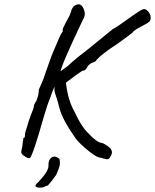

<svg xmlns="http://www.w3.org/2000/svg" viewBox="-20 -682 714 885"><path d="M198 174Q192 174 185.5 178.5Q179 183 163.5 183Q148 183 143 176Q143 169 157 157Q205 106 203.5 81Q202 56 217 44.5Q232 33 254 50Q258 70 254.5 83.5Q251 97 239 124Q233 133 217 153.5Q201 174 198 174ZM88 -46Q95 -46 95 -56.5Q95 -67 98 -77Q101 -87 106 -102Q113 -128 121 -148Q136 -184 136 -192Q136 -200 149 -220Q159 -247 159 -269Q179 -313 182 -323.5Q185 -334 193 -355.5Q201 -377 209 -400.5Q217 -424 223.5 -439Q230 -454 242 -482Q264 -535 269 -535V-546Q269 -549 272.5 -556Q276 -563 282 -575.5Q288 -588 293 -596Q305 -616 310 -638Q316 -649 321 -654Q350 -674 364 -644.5Q378 -615 363 -593Q260 -376 260 -354L294 -379Q320 -405 377 -448L500 -548Q520 -558 555 -584Q633 -640 639 -639Q650 -644 663 -629Q676 -614 674 -601Q676 -591 669.5 -583.5Q663 -576 629.5 -559Q596 -542 590 -531Q562 -509 524 -482Q439 -427 419 -398Q416 -398 411.5 -395Q407 -392 404 -393Q390 -384 385 -378Q375 -355 360 -356Q337 -342 284 -301Q293 -219 324 -166Q353 -102 383 -72Q428 -23 451 -23Q460 -20 476 -9Q508 13 489 39Q485 49 478.5 51.5Q472 54 445 45Q429 46 390 15Q351 -16 330 -42Q269 -128 254 -183Q249 -206 240.5 -231.5Q232 -257 231 -264V-283L219 -253Q219 -252 214 -238Q197 -197 182 -144Q131 36 118 46Q111 51 92 37Q80 30 78.5 22Q77 14 83 -7Q83 -14 88 -46Z"/></svg>

Font: Caveat
Style: Regular
Weight: 400
Designer: Pablo Impallari
Foundry: Creative Lab NY
Version: Version 1.096; ttfautohint (v1.3)